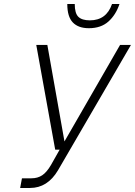

<svg xmlns="http://www.w3.org/2000/svg" viewBox="-20 -933 670 953"><path d="M80 0 89 -48H136Q167 -48 189.5 -63Q212 -78 233 -114L276 -190H254L160 -710H215L300 -231L576 -710H630L268 -88Q216 0 129 0ZM421 -793Q369 -793 341.5 -821.5Q314 -850 314 -913H351Q351 -867 369 -849.5Q387 -832 426 -832Q508 -832 536 -913H573Q555 -859 518 -826Q481 -793 421 -793Z"/></svg>

Font: Geist Mono ExtraLight
Style: Italic
Weight: 200
Italic angle: -12°
Monospace: yes
Designer: Basement.studio, Andrés Briganti, Mateo Zaragoza
Foundry: Basement.studio, Vercel, Andrés Briganti, Guido Ferreyra, Mateo Zaragoza
Version: Version 1.500; ttfautohint (v1.8.4.7-5d5b)